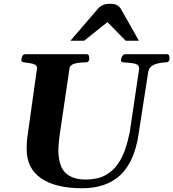

<svg xmlns="http://www.w3.org/2000/svg" viewBox="-20 -979 915 1013"><path d="M413.1 14.2Q272.9 14.2 196.8 -38.3Q120.6 -90.8 120.6 -192.4Q120.6 -212.4 121.8 -231.9Q123 -251.5 126 -266.6L175.3 -619.1Q175.3 -633.3 162.8 -638.9Q150.4 -644.5 134 -646.2Q117.7 -647.9 105.2 -650.4Q92.8 -652.8 92.8 -660.2Q92.8 -670.9 97.4 -681.9Q102.1 -692.9 114.3 -692.9H439Q446.3 -692.9 448.7 -684.8Q451.2 -676.8 451.2 -670.4Q451.2 -649.9 432.1 -649.9Q405.3 -649.9 386.7 -646.5Q368.2 -643.1 358.2 -636.2Q348.1 -629.4 346.7 -618.7L295.4 -270.5Q292 -247.6 289.8 -221.2Q287.6 -194.8 288.1 -176.3Q291.5 -96.7 328.4 -64.2Q365.2 -31.7 432.1 -31.7Q493.2 -31.7 533.9 -53.5Q574.7 -75.2 600.3 -111.6Q626 -147.9 640.9 -192.4Q655.8 -236.8 664.6 -282.2L714.4 -617.7Q714.4 -636.2 694.6 -642.1Q674.8 -647.9 633.3 -649.9Q618.2 -650.4 618.2 -660.2Q618.2 -670.9 624.5 -681.9Q630.9 -692.9 639.6 -692.9H862.3Q869.6 -692.9 872.1 -685.3Q874.5 -677.7 874.5 -671.4Q874.5 -650.4 855.5 -649.9Q814 -648.4 790 -636.2Q766.1 -624 762.2 -600.6L710.4 -266.6Q688 -123 614 -54.4Q540 14.2 413.1 14.2ZM351.6 -764.2 497.6 -934.1Q506.8 -944.8 521.7 -951.9Q536.6 -959 561.5 -959Q586.9 -959 599.9 -950.2Q612.8 -941.4 619.1 -929.7L712.9 -764.2H643.1L546.9 -862.3L423.8 -764.2Z"/></svg>

Font: Gelasio
Style: Bold Italic
Weight: 700
Italic angle: -8.5°
Designer: Eben Sorkin
Foundry: Eben Sorkin
Version: Version 1.008